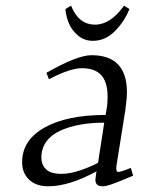

<svg xmlns="http://www.w3.org/2000/svg" viewBox="-20 -651 504 678"><path d="M58.1 -78.1Q58.1 -156.2 137.5 -200.7Q216.8 -245.1 353 -245.1L356.9 -269Q359.9 -283.7 359.9 -309.1Q359.9 -361.3 337.4 -385.7Q314.9 -410.2 269 -410.2Q227.1 -410.2 152.8 -371.1L144 -394Q252.9 -456.1 303.2 -456.1Q428.2 -456.1 428.2 -325.2Q428.2 -304.7 422.9 -264.2L391.1 -64.9Q388.2 -43.9 397.9 -43.9Q407.2 -43.9 441.9 -58.1L450.2 -30.8Q397.5 -8.3 375.7 -0.7Q354 6.8 341.8 6.8Q316.9 6.8 316.9 -16.1Q316.9 -19.5 318.8 -33.2L320.8 -45.9Q224.1 6.8 150.9 6.8Q106.9 6.8 82.5 -16.8Q58.1 -40.5 58.1 -78.1ZM126 -94.2Q126 -70.3 142.1 -53.7Q158.2 -37.1 196.8 -37.1Q227.5 -37.1 263.9 -49.6Q300.3 -62 326.2 -76.2L348.1 -217.8Q302.2 -217.8 263.7 -210.9Q225.1 -204.1 193.6 -189.9Q162.1 -175.8 144 -151.4Q126 -127 126 -94.2ZM210.9 -619.1 231 -630.9Q257.3 -564 315.9 -564Q370.1 -564 418 -630.9L437 -619.1Q419.4 -574.7 385.5 -540.8Q351.6 -506.8 308.1 -506.8Q278.3 -506.8 256.3 -524.9Q234.4 -543 223.9 -567.1Q213.4 -591.3 210.9 -619.1Z"/></svg>

Font: Dehuti
Style: Italic
Weight: 400
Version: Version 1.2